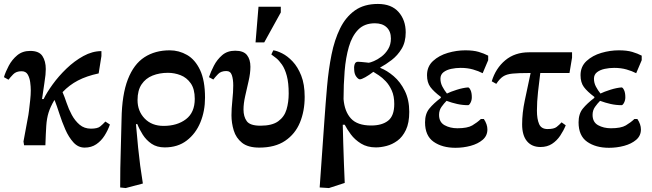

<svg xmlns="http://www.w3.org/2000/svg" viewBox="-33 -736 3302 973"><path d="M197 0H89L86 -19L108 -138Q111 -151 114 -176Q117 -201 120 -228.5Q123 -256 123 -278Q123 -297 120 -319.5Q117 -342 107.5 -358.5Q98 -375 76 -375Q49 -375 34 -359.5Q19 -344 10 -332L-13 -345Q-5 -372 11.5 -403Q28 -434 54.5 -456Q81 -478 120 -478Q165 -478 182 -452Q199 -426 199 -386Q199 -373 197.5 -356.5Q196 -340 191.5 -312Q187 -284 180 -234H188Q204 -267 234 -308.5Q264 -350 304 -388.5Q344 -427 389.5 -452Q435 -477 481 -477V-452L467 -364Q406 -351 362 -328Q318 -305 284 -269Q294 -246 304.5 -214.5Q315 -183 331 -153.5Q347 -124 370.5 -104Q394 -84 428 -84Q461 -84 474.5 -95Q488 -106 501 -120L524 -105Q514 -76 497 -49Q480 -22 455 -5Q430 12 396 12Q363 12 339 -14.5Q315 -41 298 -80Q281 -119 268 -159.5Q255 -200 244 -228H242Q222 -194 213 -165Q204 -136 201.5 -98.5Q199 -61 197 0Z M691 194 604 217 576 214Q576 114 579 25Q582 -64 583 -132Q585 -257 615 -334Q645 -411 699 -446Q753 -481 827 -481Q874 -481 915 -457.5Q956 -434 981 -381Q1006 -328 1006 -241Q1006 -173 982.5 -116Q959 -59 913.5 -24Q868 11 802 11Q762 11 735 -7.5Q708 -26 690.5 -53.5Q673 -81 663 -107H656Q662 -37 667 12.5Q672 62 677.5 103.5Q683 145 691 194ZM796 -98Q865 -98 909.5 -132Q954 -166 954 -235Q954 -285 933.5 -314Q913 -343 882 -355Q851 -367 818 -367Q775 -367 740 -353Q705 -339 684.5 -308.5Q664 -278 664 -229Q664 -173 700 -135.5Q736 -98 796 -98Z M1281 12Q1224 12 1193.5 -12.5Q1163 -37 1151.5 -75Q1140 -113 1140 -152Q1140 -185 1144.5 -227.5Q1149 -270 1149 -303Q1149 -334 1142 -355Q1135 -376 1114 -376Q1087 -376 1072.5 -361Q1058 -346 1048 -333L1026 -345Q1035 -372 1051 -403Q1067 -434 1093 -456.5Q1119 -479 1159 -479Q1201 -479 1218.5 -457Q1236 -435 1236 -398Q1236 -365 1227 -326Q1218 -287 1209.5 -249Q1201 -211 1201 -181Q1201 -145 1217.5 -122Q1234 -99 1287 -99Q1346 -99 1377 -121.5Q1408 -144 1419 -181Q1430 -218 1430 -262Q1430 -316 1420.5 -351.5Q1411 -387 1396 -408.5Q1381 -430 1366.5 -441.5Q1352 -453 1342 -460L1352 -481Q1370 -479 1397 -465.5Q1424 -452 1450 -424.5Q1476 -397 1493.5 -353Q1511 -309 1511 -245Q1511 -173 1487 -115Q1463 -57 1412 -22.5Q1361 12 1281 12ZM1306 -521H1262L1277 -702H1390V-673Z M1714 191 1634 217 1587 214 1611 -126Q1617 -213 1624.5 -298.5Q1632 -384 1647 -459Q1662 -534 1690.5 -592Q1719 -650 1765.5 -683Q1812 -716 1882 -716Q1951 -716 1987 -675Q2023 -634 2023 -572Q2023 -523 2002.5 -489Q1982 -455 1952 -432Q1922 -409 1894 -394V-392Q1928 -379 1962 -350Q1996 -321 2018.5 -275.5Q2041 -230 2041 -169Q2041 -113 2024 -77.5Q2007 -42 1981 -23Q1955 -4 1926 3.5Q1897 11 1872 11Q1828 11 1796.5 -8.5Q1765 -28 1745 -55Q1725 -82 1714 -104H1704Q1705 -62 1706.5 -10.5Q1708 41 1710 94Q1712 147 1714 191ZM1708 -234Q1713 -171 1745.5 -135.5Q1778 -100 1848 -100Q1903 -100 1934 -124.5Q1965 -149 1965 -209Q1965 -249 1952.5 -277Q1940 -305 1922 -324Q1904 -343 1886.5 -354.5Q1869 -366 1859 -372Q1837 -355 1818 -344.5Q1799 -334 1791 -334Q1783 -334 1773 -347Q1763 -360 1762 -381Q1760 -396 1764 -409.5Q1768 -423 1781 -423Q1785 -423 1798 -422Q1811 -421 1823 -419.5Q1835 -418 1836 -418Q1844 -419 1862 -426.5Q1880 -434 1900 -449Q1920 -464 1934 -487Q1948 -510 1948 -541Q1948 -577 1926.5 -597.5Q1905 -618 1867 -618Q1814 -618 1782.5 -586Q1751 -554 1735 -499Q1719 -444 1713.5 -375.5Q1708 -307 1708 -234Z M2275 13Q2208 13 2164.5 -17.5Q2121 -48 2121 -116Q2121 -159 2142.5 -185.5Q2164 -212 2201 -240V-245Q2165 -272 2148 -295Q2131 -318 2131 -355Q2131 -399 2161.5 -427Q2192 -455 2236.5 -468Q2281 -481 2325 -481Q2366 -481 2393 -473Q2420 -465 2441 -454V-431L2413 -365Q2392 -376 2364 -384Q2336 -392 2301 -392Q2277 -392 2253.5 -387Q2230 -382 2214.5 -370Q2199 -358 2199 -337Q2199 -316 2209 -297Q2219 -278 2232 -262Q2250 -271 2281.5 -281Q2313 -291 2339 -293Q2345 -293 2351.5 -279.5Q2358 -266 2358 -243Q2358 -228 2351.5 -215.5Q2345 -203 2339 -203Q2311 -203 2284 -209Q2257 -215 2230 -225Q2217 -212 2204.5 -194.5Q2192 -177 2192 -154Q2192 -117 2220 -101.5Q2248 -86 2285 -86Q2336 -86 2360.5 -100.5Q2385 -115 2404 -133H2419Q2437 -106 2437 -80Q2437 -48 2413 -27.5Q2389 -7 2352 3Q2315 13 2275 13Z M2706 9Q2662 9 2637.5 -20.5Q2613 -50 2613 -106Q2613 -163 2626.5 -227Q2640 -291 2656 -366H2648Q2594 -366 2564 -363Q2534 -360 2516.5 -348.5Q2499 -337 2482 -311L2459 -324Q2479 -390 2527.5 -430.5Q2576 -471 2648 -471H2866V-444L2853 -366H2705Q2699 -320 2693.5 -270Q2688 -220 2688 -175Q2688 -133 2699 -107.5Q2710 -82 2742 -82Q2774 -82 2787.5 -92.5Q2801 -103 2813 -116L2834 -101Q2823 -74 2806 -48.5Q2789 -23 2764.5 -7Q2740 9 2706 9Z M3053 13Q2986 13 2942.5 -17.5Q2899 -48 2899 -116Q2899 -159 2920.5 -185.5Q2942 -212 2979 -240V-245Q2943 -272 2926 -295Q2909 -318 2909 -355Q2909 -399 2939.5 -427Q2970 -455 3014.5 -468Q3059 -481 3103 -481Q3144 -481 3171 -473Q3198 -465 3219 -454V-431L3191 -365Q3170 -376 3142 -384Q3114 -392 3079 -392Q3055 -392 3031.5 -387Q3008 -382 2992.5 -370Q2977 -358 2977 -337Q2977 -316 2987 -297Q2997 -278 3010 -262Q3028 -271 3059.5 -281Q3091 -291 3117 -293Q3123 -293 3129.5 -279.5Q3136 -266 3136 -243Q3136 -228 3129.5 -215.5Q3123 -203 3117 -203Q3089 -203 3062 -209Q3035 -215 3008 -225Q2995 -212 2982.5 -194.5Q2970 -177 2970 -154Q2970 -117 2998 -101.5Q3026 -86 3063 -86Q3114 -86 3138.5 -100.5Q3163 -115 3182 -133H3197Q3215 -106 3215 -80Q3215 -48 3191 -27.5Q3167 -7 3130 3Q3093 13 3053 13Z"/></svg>

Font: STIX Two Text SemiBold
Style: Regular
Weight: 600
Designer: Ross Mills, John Hudson & Paul Hanslow, Tiro Typeworks Ltd; with prior portions MicroPress Inc., and Coen Hoffman.
Foundry: Tiro Typeworks Ltd
Version: Version 2.13 b171